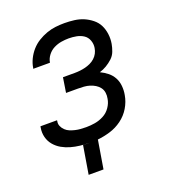

<svg xmlns="http://www.w3.org/2000/svg" viewBox="-125 -619 750 850"><g transform="rotate(-20 250.0 -194.0)"><path d="M147 140 169 7Q176 8 184 8Q192 8 199 8H201Q178 8 155.5 5.5Q133 3 112 -3Q91 -9 72.5 -19.5Q54 -30 40 -46.5Q26 -63 20.5 -84.5Q15 -106 19 -129L20 -135H98V-132Q95 -119 100 -107.5Q105 -96 114 -87.5Q123 -79 134 -74.5Q145 -70 157.5 -67Q170 -64 183 -63Q196 -62 210 -62Q230 -62 251 -65.5Q272 -69 292 -79.5Q312 -90 325 -109Q338 -128 341 -148Q344 -162 342 -176Q340 -190 332 -200.5Q324 -211 312.5 -218Q301 -225 288 -229Q275 -233 261 -234Q247 -235 233 -235H177L188 -305H244Q256 -305 269 -306.5Q282 -308 294 -311Q306 -314 318 -319.5Q330 -325 340 -334Q350 -343 356 -354.5Q362 -366 364 -379Q367 -397 360.5 -414.5Q354 -432 339.5 -441.5Q325 -451 307 -454.5Q289 -458 270 -458Q253 -458 235 -455Q217 -452 200 -443.5Q183 -435 171 -419.5Q159 -404 156 -386L155 -385H77L78 -388Q81 -409 91 -429.5Q101 -450 116 -467Q131 -484 150.5 -496Q170 -508 191 -515.5Q212 -523 233 -525.5Q254 -528 275 -528Q299 -528 322 -525Q345 -522 365 -513.5Q385 -505 402.5 -491Q420 -477 429.5 -458Q439 -439 442 -416Q445 -393 441 -370Q438 -353 431.5 -336Q425 -319 411.5 -306.5Q398 -294 382 -284.5Q366 -275 349 -270Q368 -261 383.5 -248.5Q399 -236 408.5 -218.5Q418 -201 420 -179.5Q422 -158 418 -137Q413 -107 396.5 -79.5Q380 -52 354 -33Q328 -14 298 -5Q268 4 239 7L217 140Z"/></g></svg>

Font: Iosevka Term Curly
Style: Italic
Weight: 400
Italic angle: -9°
Designer: Belleve Invis
Foundry: Belleve Invis
Version: Version 32.3.0